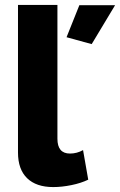

<svg xmlns="http://www.w3.org/2000/svg" viewBox="-20 -750 487 779"><path d="M196 9Q231 9 270 1Q309 -7 338 -21L317 -141Q292 -127 264 -127Q213 -127 213 -187V-730H53V-131Q53 -63 90 -27Q127 9 196 9ZM302 -729 250 -599 352 -571 447 -729Z"/></svg>

Font: RT Raleway ExtraBold
Style: Regular
Weight: 400
Designer: Matt McInerney, Pablo Impallari, Rodrigo Fuenzalida — Edited by Milan Moffatt in April 2016
Foundry: Matt McInerney, Pablo Impallari, Rodrigo Fuenzalida — Edited by Milan Moffatt in April 2016
Version: Version 3.001